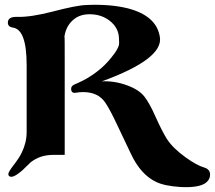

<svg xmlns="http://www.w3.org/2000/svg" viewBox="-20 -651 903 807"><path d="M848 115C858 106 863 96 863 83C863 68 855 58 838 53C817 47 792 33 761 11C726 -14 700 -39 682 -66C669 -87 652 -119 633 -162C616 -201 600 -228 587 -245C572 -264 548 -280 515 -292C480 -305 444 -311 408 -309C581 -372 662 -434 652 -495C643 -555 598 -595 517 -616C468 -628 411 -633 344 -630C313 -629 265 -619 200 -602C141 -587 92 -579 53 -580C26 -581 13 -573 13 -556C13 -544 20 -537 34 -535C73 -530 92 -477 92 -377V-96C92 -66 85 -38 72 -11C65 5 52 24 35 46C22 63 15 75 15 80C15 88 19 92 28 92C38 92 53 83 74 65L109 31C136 10 167 0 204 0H252V-383C252 -458 252 -497 251 -499C256 -530 270 -554 292 -571C311 -586 335 -592 362 -591C393 -590 419 -581 442 -563C467 -543 479 -519 480 -491C481 -474 481 -465 480 -462C477 -450 468 -434 451 -413C425 -379 393 -351 356 -328C341 -318 319 -307 291 -295C283 -291 279 -285 279 -278C279 -263 287 -258 304 -262C311 -263 319 -264 329 -264C372 -264 403 -249 423 -219C437 -198 454 -166 473 -125L531 -3C558 54 593 93 635 113C659 125 693 132 738 135C793 138 830 131 848 115Z"/></svg>

Font: GFS Jackson
Style: Regular
Weight: 400
Designer: George Matthiopoulos
Foundry: George Matthiopoulos
Version: Version 1.0